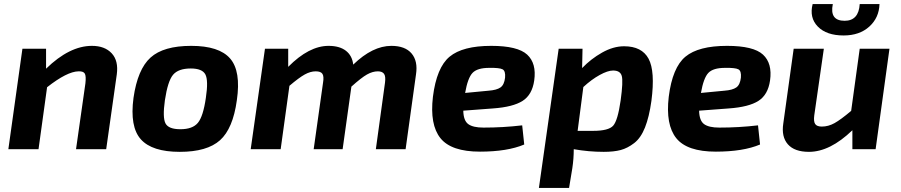

<svg xmlns="http://www.w3.org/2000/svg" viewBox="-20 -732 4419 942"><path d="M206 -493V-395Q321 -507 431 -507Q494 -507 528 -470.5Q562 -434 553 -367L501 0H353L399 -323Q403 -359 396 -371Q389 -383 365 -382Q309 -381 211 -304L169 0H21L90 -493Z M918 -507Q1055 -507 1109 -445Q1163 -383 1142 -240Q1123 -101 1059.5 -44Q996 13 862 13Q726 13 671 -48.5Q616 -110 635 -252Q655 -392 718.5 -449.5Q782 -507 918 -507ZM916 -396Q855 -396 829 -365Q803 -334 789 -240Q777 -155 792 -126.5Q807 -98 865 -98Q925 -98 951 -129.5Q977 -161 990 -252Q1003 -338 987.5 -367Q972 -396 916 -396Z M1394 -493V-404Q1496 -507 1592 -507Q1646 -507 1677 -483Q1708 -459 1713 -415Q1808 -507 1900 -507Q1968 -507 1999.5 -469.5Q2031 -432 2021 -367L1970 0H1824L1869 -327Q1873 -358 1864 -370Q1855 -382 1834 -382Q1808 -382 1780.5 -366.5Q1753 -351 1704 -307L1661 0H1519L1565 -327Q1570 -357 1562 -369.5Q1554 -382 1529 -382Q1503 -382 1475 -366.5Q1447 -351 1400 -311L1357 0H1210L1280 -493Z M2542 -117 2552 -23Q2469 12 2335 12Q2194 12 2141 -54Q2088 -120 2104 -257Q2122 -401 2186 -454Q2250 -507 2390 -507Q2520 -507 2566.5 -464Q2613 -421 2601 -337Q2591 -267 2544 -237Q2497 -207 2399 -200L2253 -189Q2254 -140 2277.5 -123Q2301 -106 2352 -106Q2449 -106 2542 -117ZM2262 -276 2377 -287Q2417 -290 2435.5 -303Q2454 -316 2458 -351Q2461 -384 2445.5 -392Q2430 -400 2380 -399Q2322 -399 2298.5 -374.5Q2275 -350 2262 -276Z M2838 -493 2836 -398Q2879 -443 2934 -474Q2989 -505 3042 -505Q3129 -505 3162 -444Q3195 -383 3176 -237Q3165 -158 3144.5 -106.5Q3124 -55 3091.5 -30Q3059 -5 3025.5 4Q2992 13 2942 13Q2869 13 2795 0Q2795 47 2788 93L2772 190H2624L2721 -493ZM2814 -90H2890Q2966 -90 2988.5 -115.5Q3011 -141 3025 -239Q3038 -333 3030.5 -359.5Q3023 -386 2988 -386Q2962 -386 2922 -364Q2882 -342 2842 -305Z M3699 -117 3709 -23Q3626 12 3492 12Q3351 12 3298 -54Q3245 -120 3261 -257Q3279 -401 3343 -454Q3407 -507 3547 -507Q3677 -507 3723.5 -464Q3770 -421 3758 -337Q3748 -267 3701 -237Q3654 -207 3556 -200L3410 -189Q3411 -140 3434.5 -123Q3458 -106 3509 -106Q3606 -106 3699 -117ZM3419 -276 3534 -287Q3574 -290 3592.5 -303Q3611 -316 3615 -351Q3618 -384 3602.5 -392Q3587 -400 3537 -399Q3479 -399 3455.5 -374.5Q3432 -350 3419 -276Z M4198 -712H4295Q4293 -645 4245 -601.5Q4197 -558 4119 -558Q4035 -558 3992.5 -601.5Q3950 -645 3967 -712H4066Q4049 -630 4124 -630Q4193 -630 4198 -712ZM4344 -493 4276 0H4162V-93Q4052 13 3949 13Q3878 13 3845.5 -24Q3813 -61 3823 -126L3874 -493H4022L3975 -166Q3971 -136 3979.5 -123.5Q3988 -111 4012 -111Q4044 -111 4074.5 -128Q4105 -145 4156 -188L4198 -493Z"/></svg>

Font: Exo 2.0
Style: Bold Italic
Weight: 700
Italic angle: -8°
Designer: Natanael Gama
Version: Version 1.001;PS 001.001;hotconv 1.0.70;makeotf.lib2.5.58329